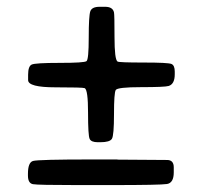

<svg xmlns="http://www.w3.org/2000/svg" viewBox="-20 -575 589 560"><path d="M270.5 -555.2H286.6Q309.1 -555.2 312.5 -538.6Q314 -531.7 314 -466.6Q314 -401.4 322.8 -395.5Q327.1 -392.6 398.9 -392.6Q470.7 -392.6 480.2 -388.4Q489.7 -384.3 489.7 -366.2V-358.4Q489.7 -329.6 471.7 -324.2Q460 -320.8 391.4 -320.8Q322.8 -320.8 317.6 -312.5Q312.5 -304.2 312.5 -242.2Q312.5 -180.2 306.4 -170.2Q300.3 -160.2 272.9 -160.2H265.1Q246.1 -160.2 241.5 -169.9Q236.8 -179.7 236.8 -246.3Q236.8 -313 227.1 -317.9Q222.2 -320.3 142.1 -320.3Q62 -320.3 62 -341.3V-356.9Q62 -381.8 72.5 -386.7Q83 -391.6 154.5 -391.6Q226.1 -391.6 232.4 -396.7Q238.8 -401.9 238.8 -465.3Q238.8 -528.8 243.4 -542Q248 -555.2 270.5 -555.2ZM306.6 -35.2H203.1Q90.8 -35.2 76.2 -37.8Q61.5 -40.5 61.5 -63V-67.9Q61.5 -101.1 76.2 -105.5Q91.3 -109.9 246.6 -109.9H320.3L325.2 -109.4L467.3 -108.4Q486.8 -108.4 486.8 -86.9V-72.3Q486.8 -41.5 467 -38.3Q447.3 -35.2 306.6 -35.2Z"/></svg>

Font: Averia Gruesa Libre
Style: Regular
Weight: 400
Italic angle: -1.70001°
Version: Version 1.002